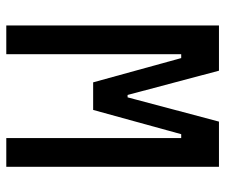

<svg xmlns="http://www.w3.org/2000/svg" viewBox="-74 -660 733 626"><g transform="rotate(90 293.0 -346.5)"><path d="M276.4 -283.2 291 -395.5H296.9L376 -693.4H445.3V-570.3H417L337.9 -283.2ZM62.5 0V-693.4H156.2V0ZM248 -283.2 168.9 -570.3H140.6V-693.4H210L289.1 -395.5H293L302.7 -283.2ZM429.7 0V-693.4H523.4V0Z"/></g></svg>

Font: Cascadia Code PL
Style: Regular
Weight: 400
Monospace: yes
Designer: Aaron Bell
Foundry: Saja Typeworks
Version: Version 2102.003